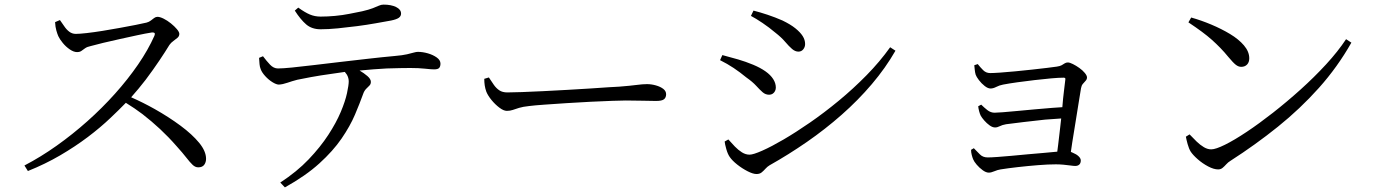

<svg xmlns="http://www.w3.org/2000/svg" viewBox="-20 -759 5980 833"><path d="M219 -663 240 -672Q249 -660 258.5 -645.5Q268 -631 280.5 -621.5Q293 -612 309 -612Q325 -612 356 -615.5Q387 -619 424.5 -625Q462 -631 500 -638Q538 -645 569 -651Q600 -657 616 -661Q627 -664 634.5 -670Q642 -676 649 -681Q656 -686 663 -686Q674 -686 690 -678Q706 -670 721.5 -657.5Q737 -645 747.5 -632.5Q758 -620 758 -612Q758 -602 750 -595Q742 -588 732 -581Q722 -574 715 -564Q698 -536 671.5 -496.5Q645 -457 612 -413Q582 -374 549 -337Q601 -314 651 -286Q713 -251 763.5 -213.5Q814 -176 844 -139.5Q874 -103 874 -70Q874 -55 866 -44Q858 -33 840 -33Q827 -33 815.5 -44Q804 -55 788.5 -75Q773 -95 746 -125Q711 -165 674.5 -199Q638 -233 598 -264Q565 -289 526 -313Q496 -282 460 -248Q416 -206 361 -164.5Q306 -123 241 -85Q176 -47 101 -17L86 -41Q157 -78 226 -127Q295 -176 359 -233Q423 -290 479 -352.5Q535 -415 579 -479Q623 -543 650 -604Q653 -612 651 -615Q648 -619 638 -618Q612 -614 575 -606Q538 -598 499.5 -589.5Q461 -581 427.5 -573Q394 -565 373 -559Q358 -556 349 -549.5Q340 -543 333 -538Q326 -533 314 -533Q300 -533 283 -544.5Q266 -556 252.5 -572.5Q239 -589 233 -602Q229 -611 224.5 -626.5Q220 -642 219 -663Z M1104 -508 1121 -515Q1136 -495 1151.5 -478.5Q1167 -462 1186 -462Q1206 -462 1246.5 -466Q1287 -470 1340.5 -476.5Q1394 -483 1454.5 -490Q1515 -497 1576 -504Q1637 -511 1692 -516Q1727 -519 1746 -523.5Q1765 -528 1775.5 -531Q1786 -534 1793 -534Q1814 -534 1836.5 -527.5Q1859 -521 1875 -509.5Q1891 -498 1891 -483Q1891 -471 1885.5 -464.5Q1880 -458 1863 -458Q1851 -458 1824 -461Q1797 -464 1760 -464Q1724 -464 1658 -462Q1602 -459 1540 -453Q1559 -442 1574 -429Q1589 -416 1589 -404Q1589 -394 1583 -388Q1577 -382 1568.5 -373.5Q1560 -365 1555 -350Q1541 -311 1520 -261.5Q1499 -212 1462 -158Q1425 -104 1365.5 -50Q1306 4 1216 54L1196 33Q1268 -14 1319 -67.5Q1370 -121 1404.5 -174Q1439 -227 1458.5 -273.5Q1478 -320 1485.5 -355Q1493 -390 1493 -406Q1493 -421 1485 -435Q1481 -440 1476 -447Q1449 -443 1421 -439Q1370 -432 1329 -424.5Q1288 -417 1270 -413Q1247 -407 1227 -400Q1207 -393 1190 -392Q1179 -392 1162 -402.5Q1145 -413 1130.5 -429Q1116 -445 1111 -459Q1107 -469 1106 -480.5Q1105 -492 1104 -508ZM1677 -670Q1649 -665 1610 -658Q1571 -651 1528.5 -645.5Q1486 -640 1445.5 -636Q1405 -632 1371 -632Q1333 -632 1308.5 -653Q1284 -674 1259 -713L1274 -726Q1303 -705 1324.5 -696Q1346 -687 1371 -687Q1401 -687 1433.5 -690Q1466 -693 1496 -699Q1526 -705 1551 -710Q1581 -717 1597.5 -723.5Q1614 -730 1624 -734.5Q1634 -739 1644 -739Q1677 -739 1698.5 -728.5Q1720 -718 1720 -700Q1720 -689 1710.5 -682Q1701 -675 1677 -670Z M2101 -423Q2112 -406 2122.5 -391Q2133 -376 2146.5 -367Q2160 -358 2181 -358Q2203 -358 2244 -359.5Q2285 -361 2336 -363.5Q2387 -366 2439.5 -369Q2492 -372 2539.5 -375Q2587 -378 2621 -380.5Q2655 -383 2666 -383Q2716 -387 2742 -390.5Q2768 -394 2787 -394Q2806 -394 2825.5 -388.5Q2845 -383 2857.5 -373.5Q2870 -364 2870 -350Q2870 -336 2861 -328.5Q2852 -321 2826 -321Q2800 -321 2770.5 -322Q2741 -323 2695 -323Q2677 -323 2636 -321.5Q2595 -320 2542.5 -317.5Q2490 -315 2438 -311.5Q2386 -308 2342.5 -305Q2299 -302 2276 -299Q2248 -296 2232 -291Q2216 -286 2204.5 -282Q2193 -278 2179 -278Q2165 -278 2146.5 -292Q2128 -306 2112.5 -325Q2097 -344 2090 -361Q2085 -375 2083 -388.5Q2081 -402 2081 -417Z M3238 -690 3249 -713Q3277 -706 3310 -695Q3343 -684 3375 -670Q3410 -653 3431 -636Q3452 -619 3462.5 -602.5Q3473 -586 3473 -568Q3473 -555 3465 -545Q3457 -535 3444 -535Q3430 -535 3416.5 -546.5Q3403 -558 3386.5 -577.5Q3370 -597 3343 -618Q3317 -640 3288 -659.5Q3259 -679 3238 -690ZM3842 -554 3865 -539Q3822 -464 3762.5 -394Q3703 -324 3631.5 -261Q3560 -198 3480.5 -143Q3401 -88 3319 -42Q3309 -36 3301 -27Q3293 -18 3284.5 -11Q3276 -4 3262 -4Q3247 -4 3223.5 -16Q3200 -28 3178.5 -45Q3157 -62 3146 -78Q3137 -91 3131 -112.5Q3125 -134 3124 -145L3140 -154Q3154 -138 3168.5 -123Q3183 -108 3199 -98Q3215 -88 3232 -88Q3248 -88 3287.5 -105.5Q3327 -123 3380 -154Q3433 -185 3494.5 -227.5Q3556 -270 3619 -322Q3682 -374 3739.5 -432.5Q3797 -491 3842 -554ZM3104 -498 3114 -520Q3152 -510 3183 -501Q3214 -492 3248 -478Q3279 -465 3301 -449.5Q3323 -434 3334.5 -416Q3346 -398 3346 -379Q3346 -371 3342.5 -364Q3339 -357 3332.5 -352.5Q3326 -348 3317 -348Q3301 -348 3288.5 -359Q3276 -370 3260.5 -387Q3245 -404 3218 -423Q3190 -446 3163 -464Q3136 -482 3104 -498Z M4222 -481Q4233 -467 4245.5 -454.5Q4258 -442 4276 -442Q4290 -442 4319 -444Q4348 -446 4384.5 -449.5Q4421 -453 4457.5 -457Q4494 -461 4523 -464.5Q4552 -468 4565 -470Q4579 -472 4586 -476Q4593 -480 4599 -484Q4605 -488 4613 -488Q4621 -488 4635 -481Q4649 -474 4663 -464Q4677 -454 4686.5 -442.5Q4696 -431 4696 -423Q4696 -415 4690 -408.5Q4684 -402 4678 -395Q4672 -388 4670 -376Q4666 -351 4659.5 -311.5Q4653 -272 4646 -227.5Q4639 -183 4632 -141Q4629 -119 4626 -100Q4631 -98 4635 -96Q4650 -90 4659.5 -81Q4669 -72 4669 -63Q4669 -51 4662.5 -45Q4656 -39 4645 -39Q4638 -39 4624 -41Q4610 -43 4593.5 -44.5Q4577 -46 4561 -46Q4528 -46 4484 -42.5Q4440 -39 4396 -34Q4352 -29 4321 -24Q4308 -22 4294 -16Q4280 -10 4270 -10Q4258 -10 4243.5 -20.5Q4229 -31 4217.5 -44.5Q4206 -58 4202 -68Q4199 -75 4196 -86.5Q4193 -98 4193 -109L4205 -116Q4218 -103 4231 -89.5Q4244 -76 4265 -76Q4280 -76 4307.5 -78Q4335 -80 4368.5 -83Q4402 -86 4438 -89.5Q4474 -93 4507.5 -95.5Q4541 -98 4567 -101Q4567 -101 4567 -101Q4569 -115 4571 -132Q4575 -168 4580 -209Q4582 -228 4584 -245Q4550 -243 4514 -240Q4465 -235 4421 -229.5Q4377 -224 4345 -220Q4328 -217 4317.5 -211.5Q4307 -206 4297 -206Q4286 -206 4273.5 -215Q4261 -224 4250.5 -236Q4240 -248 4235 -257Q4231 -265 4228 -276.5Q4225 -288 4224 -298L4237 -305Q4249 -293 4263.5 -281.5Q4278 -270 4295 -270Q4304 -270 4330.5 -272Q4357 -274 4393 -277.5Q4429 -281 4468.5 -284.5Q4508 -288 4545 -291Q4569 -293 4589 -294Q4592 -333 4596 -364Q4600 -397 4602 -414Q4603 -418 4601 -420Q4599 -422 4595 -422Q4574 -422 4540.5 -419Q4507 -416 4468.5 -411.5Q4430 -407 4394 -402Q4358 -397 4332 -392Q4316 -389 4302.5 -382Q4289 -375 4277.5 -375Q4266 -375 4252 -386Q4238 -397 4227 -411.5Q4216 -426 4213 -435Q4210 -445 4209 -456.5Q4208 -468 4207 -476Z M5148 -683Q5191 -671 5235 -652.5Q5279 -634 5316.5 -611.5Q5354 -589 5377 -562Q5400 -535 5400 -506Q5400 -489 5390.5 -479Q5381 -469 5365 -469Q5353 -469 5341.5 -478Q5330 -487 5310 -511Q5292 -533 5274.5 -551Q5257 -569 5238 -586Q5219 -603 5194 -621.5Q5169 -640 5136 -662ZM5820 -589 5843 -574Q5783 -468 5702 -377.5Q5621 -287 5524 -209Q5427 -131 5318 -61Q5308 -55 5300 -46Q5292 -37 5284 -30.5Q5276 -24 5265 -24Q5246 -24 5221.5 -37Q5197 -50 5176.5 -68Q5156 -86 5146 -101Q5138 -114 5132.5 -134Q5127 -154 5125 -166L5141 -176Q5156 -160 5171.5 -145Q5187 -130 5203 -120.5Q5219 -111 5235 -111Q5254 -111 5294.5 -131Q5335 -151 5389 -187Q5443 -223 5503 -270Q5563 -317 5622.5 -370.5Q5682 -424 5733.5 -480Q5785 -536 5820 -589Z"/></svg>

Font: Early Summer Mincho
Style: Regular
Weight: 400
Designer: GuiWonder
Version: Version 1.002